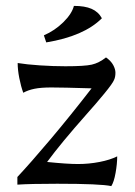

<svg xmlns="http://www.w3.org/2000/svg" viewBox="-20 -624 457 652"><path d="M174 0Q83 0 39 3V-23Q84 -71 151.5 -151Q219 -231 291 -324Q192 -327 154 -327Q119 -327 97 -322.5Q75 -318 59 -309Q51 -331 45.5 -359Q40 -387 40 -410Q70 -405 115.5 -402Q161 -399 202 -399Q267 -399 291.5 -404.5Q316 -410 340 -429Q357 -417 364.5 -403Q372 -389 372 -377Q372 -362 367 -352Q362 -340 334.5 -306.5Q307 -273 273 -235Q187 -138 140 -74Q208 -67 245 -67Q282 -67 318 -74Q354 -81 378 -93Q378 -68 372.5 -37Q367 -6 358 8Q322 0 174 0ZM129 -504Q166 -520 195 -548.5Q224 -577 231 -604Q268 -604 291 -594Q314 -584 326 -562Q265 -501 137 -480Z"/></svg>

Font: Mirza
Style: Regular
Weight: 400
Designer: Arabic design by Kourosh Beigpour, Latin design by Eduardo Tunni, engineering by Lasse Fister
Version: Version 1.0010g